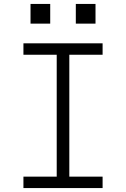

<svg xmlns="http://www.w3.org/2000/svg" viewBox="-20 -955 640 975"><path d="M99 0V-58H268V-677H99V-735H501V-677H332V-58H501V0ZM465 -835H365V-935H465ZM135 -835V-935H235V-835Z"/></svg>

Font: Iosevka SS04 Light Extended
Style: Regular
Weight: 300
Width: 7
Monospace: yes
Designer: Belleve Invis
Foundry: Belleve Invis
Version: Version 19.0.0; ttfautohint (v1.8.4)